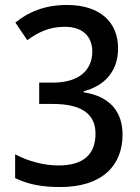

<svg xmlns="http://www.w3.org/2000/svg" viewBox="-20 -744 566 774"><path d="M456 -549C456 -654 384 -724 250 -724C161 -724 95 -696 42 -653L90 -582C134 -614 178 -636 242 -636C310 -636 352 -600 352 -536C352 -461 298 -411 194 -411H138V-325H192C307 -325 365 -286 365 -205C365 -126 321 -77 216 -77C159 -77 95 -93 41 -122V-26C95 0 151 10 223 10C392 10 474 -77 474 -201C474 -296 421 -356 317 -372V-376C402 -398 456 -457 456 -549Z"/></svg>

Font: Noto Sans Lao Looped SemiCondensed Medium
Style: Regular
Weight: 500
Width: 4
Designer: Mark Frömberg, Ben Mitchell
Foundry: The Fontpad Ltd
Version: Version 1.002